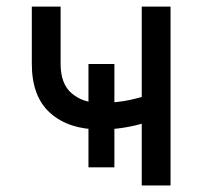

<svg xmlns="http://www.w3.org/2000/svg" viewBox="-20 -566 618 586"><path d="M284.7 -170.9Q189.9 -170.9 133.5 -220.9Q77.1 -271 77.1 -371.1V-545.9H165V-371.1Q165 -309.6 199.2 -280.8Q233.4 -252 284.7 -252Q336.9 -252 379.9 -261.7Q422.9 -271.5 465.8 -286.6V-205.6Q437.5 -195.3 409.4 -187.5Q381.3 -179.7 350.8 -175.3Q320.3 -170.9 284.7 -170.9ZM412.6 0V-545.9H500.5V0ZM250 -55.2V-370.6H329.1V-55.2Z"/></svg>

Font: Inter Variable
Style: Regular
Weight: 400
Designer: Rasmus Andersson
Foundry: rsms
Version: Version 4.001;git-9221beed3